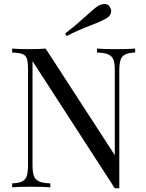

<svg xmlns="http://www.w3.org/2000/svg" viewBox="-20 -956 746 980"><path d="M588.9 -591.8V4.9H565.9L146 -644V-116.2Q146 -77.6 152.8 -58.1Q160.2 -39.1 178.7 -30.3Q197.3 -21.5 236.8 -20V0Q201.2 -2.9 138.2 -2.9Q75.2 -2.9 42 0V-20Q77.1 -21.5 93.8 -30.3Q110.4 -39.1 116.7 -58.1Q123 -77.6 123 -116.2V-602.1Q123 -639.6 117.2 -656.7Q111.3 -673.8 94.7 -680.2Q78.1 -686.5 42 -688V-708Q74.2 -705.1 127 -705.1Q179.7 -705.1 212.9 -708L565.9 -164.1V-591.8Q566.4 -630.4 559.6 -649.9Q552.7 -668.9 533.7 -677.7Q514.6 -686.5 475.1 -688V-708Q510.7 -705.1 573.7 -705.1Q636.7 -705.1 669.9 -708V-688Q634.8 -686.5 618.2 -677.7Q601.6 -668.9 595.2 -649.9Q588.9 -630.4 588.9 -591.8ZM539.1 -922.9Q547.4 -910.2 547.4 -900.4Q547.9 -877.9 524.4 -863.3Q501 -848.6 438.5 -824.7Q376 -800.8 319.8 -772L313 -785.2Q363.8 -824.2 412.6 -868.7Q460.9 -913.1 478.5 -924.3Q496.1 -935.5 513.7 -935.5Q531.2 -935.5 539.1 -922.9Z"/></svg>

Font: PlayfairDisplay-Regular
Style: Regular
Weight: 400
Designer: Claus Eggers Sørensen
Foundry: Claus Eggers Sørensen
Version: Version 1.002;PS 001.002;hotconv 1.0.70;makeotf.lib2.5.58329